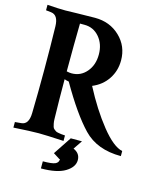

<svg xmlns="http://www.w3.org/2000/svg" viewBox="-133 -827 915 1108"><g transform="rotate(15 324.5 -273.0)"><path d="M4.4 1.5V-31.7L42.5 -35.2H42Q85.9 -38.6 87.4 -106.9Q90.3 -231 90.3 -366.2Q90.3 -501.5 87.4 -625.5Q85.9 -692.9 42 -697.8L11.2 -701.2V-733.9Q78.6 -729 118.2 -729Q132.3 -729 188.2 -730.7Q244.1 -732.4 295.9 -732.4Q384.8 -732.4 444.6 -675.3Q504.4 -618.2 504.4 -533.2Q504.4 -471.2 471.7 -421.9Q439 -372.6 380.9 -348.6Q446.3 -223.1 519 -132.3Q591.8 -41.5 646 -30.3V0Q502.9 0 421.9 -84.5Q341.3 -168.5 244.1 -337.9Q230 -339.8 217.8 -344.7Q217.8 -222.2 220.7 -106.9Q221.2 -91.8 223.4 -80.8Q225.6 -69.8 228 -62Q230.5 -54.2 237.1 -49.1Q243.7 -43.9 248 -41Q252.4 -38.1 263.9 -36.1Q275.4 -34.2 281.7 -33.4Q288.1 -32.7 303.7 -31.7V1Q194.8 -4.9 154.3 -4.9Q107.9 -4.9 4.4 1.5ZM220.2 -677.7Q217.8 -554.2 217.8 -391.6Q234.4 -387.7 247.6 -387.7Q301.3 -387.7 336.4 -429Q371.6 -470.2 371.6 -533.2Q371.6 -595.2 336.4 -636.5Q301.3 -677.7 247.6 -677.7ZM268.6 83.5 340.3 -24.4H407.2L371.1 28.8Q412.1 46.4 412.1 86.9Q412.1 128.4 363.5 158.2Q314.9 188 218.8 188V145.5Q272.5 145.5 291.7 137.2Q311 128.9 311 109.4Q311 107.4 309.1 107.4Q307.6 107.4 307.1 107.9Z"/></g></svg>

Font: Flanker
Style: Bold
Weight: 700
Designer: Flanker
Foundry: Flanker
Version: Version 2.021